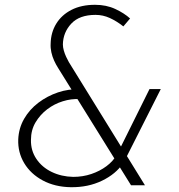

<svg xmlns="http://www.w3.org/2000/svg" viewBox="-20 -772 745 800"><path d="M584 0Q580 0 571 0Q562 0 551.5 0Q541 0 533.5 0Q526 0 526 0L222 -489Q213 -503 205.5 -519.5Q198 -536 194 -554Q190 -572 191 -590Q192 -637 214.5 -673.5Q237 -710 278 -731Q319 -752 376 -752Q423 -752 460.5 -734.5Q498 -717 522 -695L494 -662Q466 -684 437.5 -697Q409 -710 378 -710Q311 -710 277 -673.5Q243 -637 242 -587Q242 -575 246 -561Q250 -547 256 -534.5Q262 -522 267 -513ZM310 -359Q277 -361 241.5 -350Q206 -339 176.5 -316.5Q147 -294 128 -262Q109 -230 109 -189Q108 -145 131.5 -110Q155 -75 195.5 -55.5Q236 -36 285 -35Q325 -35 360.5 -47Q396 -59 423.5 -79.5Q451 -100 465 -125L493 -92Q463 -47 405 -19Q347 9 275 8Q209 7 158.5 -20Q108 -47 81 -92Q54 -137 56 -191Q58 -238 80.5 -277Q103 -316 140 -344Q177 -372 221.5 -387Q266 -402 312 -400ZM603 -401H650L499 -102L468 -129Z"/></svg>

Font: Josefin Sans Thin Light
Style: Italic
Weight: 300
Italic angle: -7°
Version: Version 2.000